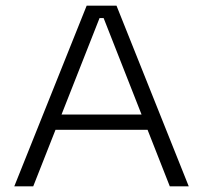

<svg xmlns="http://www.w3.org/2000/svg" viewBox="-20 -659 718 679"><path d="M30.5 0 286.5 -639H392L647.5 0H580.5L346.5 -595H332L97.5 0ZM160.5 -200V-254H517V-200Z"/></svg>

Font: Anek Gujarati SemiExpanded Light
Style: Regular
Weight: 300
Width: 6
Designer: Mrunmayee Ghaisas (Gujarati), Yesha Goshar (Latin)
Foundry: Ek Type
Version: Version 1.003